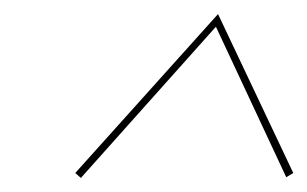

<svg xmlns="http://www.w3.org/2000/svg" viewBox="-20 -683 437 273"><path d="M87 -437 290 -663 397 -437 387 -431 287 -645 95 -430Z"/></svg>

Font: Ysabeau Infant Hairline
Style: Italic
Weight: 100
Italic angle: -12°
Designer: Christian Thalmann (Catharsis Fonts)
Version: Version 0.003